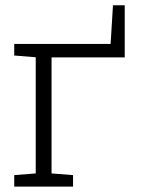

<svg xmlns="http://www.w3.org/2000/svg" viewBox="-20 -691 552 711"><path d="M32.7 0V-42.5L112.3 -48.8V-479L32.7 -485.4V-528.3H389.6L398.4 -671.4H441.9V-478.5H170.9V-48.8L250.5 -42.5V0Z"/></svg>

Font: Roboto Slab Light
Style: Regular
Weight: 300
Designer: Google
Version: Version 2.000; ttfautohint (v1.8.1.43-b0c9)